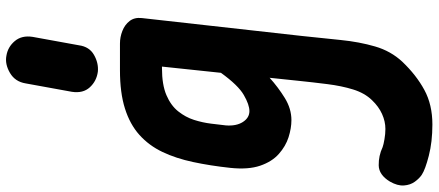

<svg xmlns="http://www.w3.org/2000/svg" viewBox="-422 -530 1410 617"><g transform="rotate(-90 282.5 -222.0)"><path d="M51 -186Q58 -251 69.8 -306Q81.5 -361 102.2 -404.5Q123 -448 157 -478.5Q191 -509 241.8 -525Q292.5 -541 364.5 -541H450.5Q471.5 -541 491.2 -533.2Q511 -525.5 523 -510Q535 -494.5 532.5 -471L475 43Q468 108 462 168Q456 228 441.2 278.8Q426.5 329.5 392 366.5Q349 411.5 301.5 437.2Q254 463 190.5 463Q134.5 463 90 451.5Q45.5 440 29 429Q17 421 6.5 406.5Q-4 392 -5.5 371.5Q-7 351 7 326.5Q28.5 291 59.2 290.5Q90 290 117.5 303Q125.5 306 143 309Q160.5 312 176 312Q200.5 312 224.2 301.2Q248 290.5 268.5 269Q291.5 245.5 303 208.2Q314.5 171 320.2 125.2Q326 79.5 331 31L340.5 -60Q310 -32.5 275.5 -11.2Q241 10 204.5 10Q178.5 10 149.5 0.8Q120.5 -8.5 95.8 -30.5Q71 -52.5 58 -90.5Q45 -128.5 51 -186ZM187.5 -200.5Q185 -167 198.5 -146Q212 -125 233.5 -125Q254 -125 285.2 -143Q316.5 -161 356.5 -216.5L376.5 -406H371Q318.5 -406 285 -391.8Q251.5 -377.5 232.8 -354Q214 -330.5 205.2 -303Q196.5 -275.5 193.2 -248.5Q190 -221.5 187.5 -200.5ZM360.5 -612Q330 -616 310 -637.8Q290 -659.5 295.5 -695.5L322.5 -844Q328 -878 356.2 -894.5Q384.5 -911 411 -906Q439.5 -901.5 458.5 -879Q477.5 -856.5 472 -821.5L445 -673Q440.5 -639.5 414.2 -624.5Q388 -609.5 360.5 -612Z"/></g></svg>

Font: Edu NSW ACT Hand
Style: Regular
Weight: 400
Designer: Tina and Corey Anderson, Eben Sorkin, Mirko Velimirovic
Foundry: Sorkin Type Co.
Version: Version 2.000